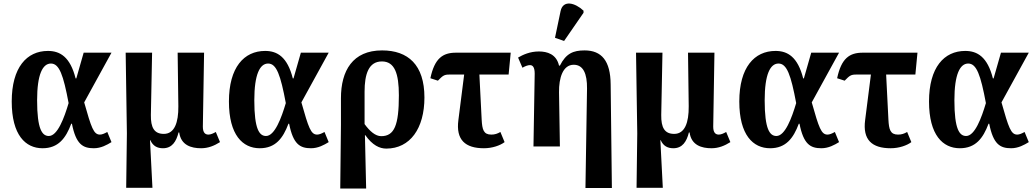

<svg xmlns="http://www.w3.org/2000/svg" viewBox="-20 -837 5912 1097"><path d="M223 10C313 10 356 -47 387 -130H391C414 -13 453 10 516 10C557 10 591 -9 617 -25L593 -83C577 -74 563 -68 551 -68C515 -68 502 -107 461 -252L617 -536H458L416 -389H412C381 -512 323 -546 254 -546C133 -546 47 -452 47 -257C47 -65 126 10 223 10ZM259 -60C221 -60 192 -98 192 -264C192 -413 224 -474 271 -474C319 -474 342 -408 372 -248C347 -164 309 -60 259 -60Z M701 236H851L837 -36H839C854 -2 880 10 911 10C963 10 987 -28 1000 -80H1004C1014 -7 1073 10 1129 10C1169 10 1204 -4 1237 -25L1213 -83C1199 -75 1184 -68 1171 -68C1155 -68 1139 -76 1139 -113L1146 -536H995L999 -230C1000 -137 977 -72 916 -72C861 -72 841 -108 842 -180L849 -536H698L705 -75Z M1464 10C1554 10 1597 -47 1628 -130H1632C1655 -13 1694 10 1757 10C1798 10 1832 -9 1858 -25L1834 -83C1818 -74 1804 -68 1792 -68C1756 -68 1743 -107 1702 -252L1858 -536H1699L1657 -389H1653C1622 -512 1564 -546 1495 -546C1374 -546 1288 -452 1288 -257C1288 -65 1367 10 1464 10ZM1500 -60C1462 -60 1433 -98 1433 -264C1433 -413 1465 -474 1512 -474C1560 -474 1583 -408 1613 -248C1588 -164 1550 -60 1500 -60Z M1924 240H2072L2065 -65H2067C2108 -7 2149 12 2187 12C2323 12 2405 -103 2405 -280C2405 -467 2311 -549 2163 -549C1995 -549 1928 -433 1928 -276V-124ZM2158 -59C2125 -59 2093 -87 2063 -128V-313C2063 -413 2086 -486 2162 -486C2235 -486 2259 -417 2259 -292C2259 -121 2233 -59 2158 -59Z M2745 10C2793 10 2838 -6 2863 -25L2839 -83C2822 -73 2807 -68 2787 -68C2743 -68 2735 -96 2732 -154L2719 -411H2886L2898 -536H2585C2510 -536 2463 -504 2439 -390L2482 -376C2510 -405 2518 -411 2547 -411H2632L2599 -151C2584 -38 2638 10 2745 10Z M3203 -603 3314 -764V-776C3265 -822 3197 -839 3183 -774L3151 -621ZM3325 237H3476L3469 -355C3468 -490 3417 -549 3320 -549C3256 -549 3214 -532 3179 -462H3174C3159 -528 3106 -543 3059 -543C3008 -543 2967 -524 2940 -508L2965 -450C2980 -459 2996 -465 3008 -465C3024 -465 3035 -453 3035 -416L3028 0H3179L3174 -310C3173 -392 3196 -467 3258 -467C3312 -467 3335 -417 3334 -331Z M3617 236H3767L3753 -36H3755C3770 -2 3796 10 3827 10C3879 10 3903 -28 3916 -80H3920C3930 -7 3989 10 4045 10C4085 10 4120 -4 4153 -25L4129 -83C4115 -75 4100 -68 4087 -68C4071 -68 4055 -76 4055 -113L4062 -536H3911L3915 -230C3916 -137 3893 -72 3832 -72C3777 -72 3757 -108 3758 -180L3765 -536H3614L3621 -75Z M4380 10C4470 10 4513 -47 4544 -130H4548C4571 -13 4610 10 4673 10C4714 10 4748 -9 4774 -25L4750 -83C4734 -74 4720 -68 4708 -68C4672 -68 4659 -107 4618 -252L4774 -536H4615L4573 -389H4569C4538 -512 4480 -546 4411 -546C4290 -546 4204 -452 4204 -257C4204 -65 4283 10 4380 10ZM4416 -60C4378 -60 4349 -98 4349 -264C4349 -413 4381 -474 4428 -474C4476 -474 4499 -408 4529 -248C4504 -164 4466 -60 4416 -60Z M5069 10C5117 10 5162 -6 5187 -25L5163 -83C5146 -73 5131 -68 5111 -68C5067 -68 5059 -96 5056 -154L5043 -411H5210L5222 -536H4909C4834 -536 4787 -504 4763 -390L4806 -376C4834 -405 4842 -411 4871 -411H4956L4923 -151C4908 -38 4962 10 5069 10Z M5464 10C5554 10 5597 -47 5628 -130H5632C5655 -13 5694 10 5757 10C5798 10 5832 -9 5858 -25L5834 -83C5818 -74 5804 -68 5792 -68C5756 -68 5743 -107 5702 -252L5858 -536H5699L5657 -389H5653C5622 -512 5564 -546 5495 -546C5374 -546 5288 -452 5288 -257C5288 -65 5367 10 5464 10ZM5500 -60C5462 -60 5433 -98 5433 -264C5433 -413 5465 -474 5512 -474C5560 -474 5583 -408 5613 -248C5588 -164 5550 -60 5500 -60Z"/></svg>

Font: Noto Serif SemiCondensed
Style: Bold
Weight: 700
Width: 4
Designer: Monotype Design Team
Foundry: Monotype Imaging Inc.
Version: Version 2.015